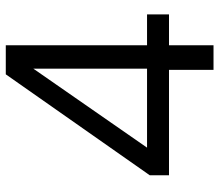

<svg xmlns="http://www.w3.org/2000/svg" viewBox="-66 -674 740 647"><g transform="rotate(-90 303.5 -350.0)"><path d="M392 0V-150H37V-215L377 -700H475V-224H579V-150H475V0ZM130 -224H396V-607Z"/></g></svg>

Font: DM Sans 17pt
Style: Regular
Weight: 400
Version: Version 4.004;gftools[0.9.30]